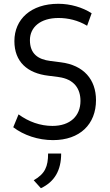

<svg xmlns="http://www.w3.org/2000/svg" viewBox="-20 -730 583 1014"><path d="M260 10C402 10 487 -74 487 -201C487 -310 422 -386 301 -401L246 -408C182 -416 138 -445 138 -518C138 -586 193 -635 289 -635C339 -635 392 -623 440 -594L464 -660C416 -691 352 -710 288 -710C143 -710 56 -628 56 -513C56 -404 124 -343 236 -330L290 -323C372 -312 405 -261 405 -197C405 -118 351 -65 257 -65C193 -65 131 -87 78 -126L50 -58C105 -16 181 10 260 10ZM158 222 196 264C268 230 303 170 303 81H234C234 149 218 188 158 222Z"/></svg>

Font: Finlandica
Style: Regular
Weight: 400
Designer: Niklas Ekholm, Juho Hiilivirta, Jaakko Suomalainen
Foundry: Helsinki Type Studio
Version: Version 2.000;Glyphs 3.2 (3202)